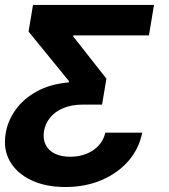

<svg xmlns="http://www.w3.org/2000/svg" viewBox="-21 -561 683 778"><path d="M243.7 196.8Q164.1 196.8 105.7 169.2Q47.4 141.6 19.3 92.8Q-8.8 43.9 2 -20Q9.8 -69.8 41 -114.5Q72.3 -159.2 126.5 -189.7Q180.7 -220.2 257.3 -227.1L258.3 -232.4L94.7 -433.1L112.8 -541H603L582.5 -417.5H276.4L275.4 -413.6L410.2 -242.2L392.6 -137.2H315.9Q270 -137.2 236.3 -123.3Q202.6 -109.4 182.6 -85Q162.6 -60.5 157.2 -29.3Q152.3 2.4 164.1 25.9Q175.8 49.3 201.7 61.8Q227.5 74.2 263.7 74.2Q298.8 74.2 328.6 62.5Q358.4 50.8 378.7 28.8Q398.9 6.8 405.8 -23.4H555.2Q542.5 41.5 499.5 91.1Q456.5 140.6 390.6 168.7Q324.7 196.8 243.7 196.8Z"/></svg>

Font: Inter 17pt
Style: Bold Italic
Weight: 700
Italic angle: -9.3988°
Version: Version 4.001;git-66647c0bb